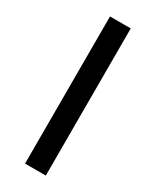

<svg xmlns="http://www.w3.org/2000/svg" viewBox="-249 -836 918 1130"><g transform="rotate(30 209.5 -271.0)"><path d="M139 -771H280V229H139Z"/></g></svg>

Font: Noto Sans UI CondBlack
Style: Regular
Weight: 900
Width: 3
Designer: Monotype Design Team
Foundry: Monotype Imaging Inc.
Version: Version 1.001